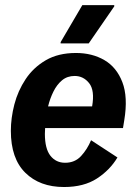

<svg xmlns="http://www.w3.org/2000/svg" viewBox="-20 -720 532 752"><path d="M230.8 12.5Q135.8 12.5 79.2 -43.3Q22.5 -99.2 22.5 -207.5Q22.5 -257.5 36.2 -310.8Q50 -364.2 80.4 -410Q110.8 -455.8 159.6 -484.2Q208.3 -512.5 277.5 -512.5Q340.8 -512.5 388.8 -484.6Q436.7 -456.7 459.2 -398.3Q481.7 -340 466.7 -249.2L461.7 -218.3H156.7Q155.8 -206.7 155.8 -195.8Q155.8 -137.5 177.5 -110Q199.2 -82.5 235 -82.5Q273.3 -82.5 297.5 -108.8Q321.7 -135 336.7 -170.8L440 -103.3Q410.8 -54.2 359.6 -20.8Q308.3 12.5 230.8 12.5ZM272.5 -422.5Q243.3 -422.5 222.9 -405.4Q202.5 -388.3 189.2 -361.2Q175.8 -334.2 168.3 -303.3H340.8Q351.7 -365.8 329.2 -394.2Q306.7 -422.5 272.5 -422.5ZM217.5 -550V-555L302.5 -700H427.5V-695L327.5 -550Z"/></svg>

Font: Familjen Grotesk GF
Style: Bold Italic
Weight: 700
Designer: Anders Wikstroem, Jonas Baeckman, Matilda Gysing, Kristian Moeller
Foundry: Familjen STHML AB
Version: Version 2.000; Beta; Release 4; Build 6